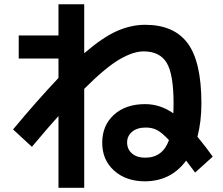

<svg xmlns="http://www.w3.org/2000/svg" viewBox="-20 -813 1040 896"><path d="M67.4 -647.5H252.9V-793H373V-564.5Q459 -638.7 525.4 -668Q591.8 -697.3 657.2 -697.3Q792 -697.3 856 -610.8Q919.9 -524.4 919.9 -330.1Q919.9 -246.1 901.4 -174.8Q944.3 -123 972.7 -82L890.6 -7.8Q858.4 -50.8 848.6 -63.5Q778.3 32.2 657.2 33.2Q568.4 33.2 512.7 -16.6Q457 -66.4 457 -147Q457 -227.5 511.7 -277.3Q566.4 -327.1 657.2 -327.1Q727.5 -327.1 789.1 -284.2Q790 -297.9 790 -330.1Q790 -466.8 757.8 -520Q725.6 -573.2 650.4 -573.2Q600.6 -573.2 535.6 -534.7Q470.7 -496.1 373 -398.4V63.5H252.9V-271.5Q210.9 -225.6 128.9 -127.9L41 -209Q150.4 -340.8 252.9 -449.2V-540H67.4ZM768.6 -159.2Q734.4 -195.3 711.9 -206.5Q689.5 -217.8 660.2 -217.8Q620.1 -217.8 596.7 -198.2Q573.2 -178.7 573.2 -148.4Q573.2 -116.2 596.2 -96.7Q619.1 -77.1 657.2 -77.1Q739.3 -77.1 768.6 -159.2Z"/></svg>

Font: Mgen+ 1c bold
Style: Bold
Weight: 700
Designer: [Source Han Sans]
Ryoko NISHIZUKA  (kana & ideographs); Paul D. Hunt (Latin, Greek & Cyrillic); Wenlong ZHANG  (bopomofo
Version: Version 1.059.20150602